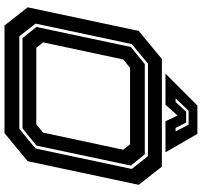

<svg xmlns="http://www.w3.org/2000/svg" viewBox="-42 -856 898 854"><g transform="rotate(90 407.0 -429.0)"><path d="M93.5 0 12.5 -103 117.5 -597 242.5 -700H721L802 -597L697 -103L572 0ZM141.5 -66H553L640.5 -138L731.5 -566L674.5 -638H263L176 -566L85 -138ZM149.5 -80 100 -142 189 -562 265 -624H666.5L716.5 -562L627.5 -142L551 -80ZM192.5 -141.5H533L570 -172L646 -528L622 -558.5H281.5L244.5 -528L168.5 -172ZM449.5 -858H575.5L657.5 -716H519L494 -770L446 -716H307.5ZM472.5 -819 417.5 -761H433L477 -808H525L549 -761H564.5L534.5 -819Z"/></g></svg>

Font: Tourney Expanded Regular
Style: Bold Italic
Weight: 700
Width: 7
Italic angle: -12°
Designer: Tyler Finck
Foundry: Etcetera Type Co
Version: Version 1.010; ttfautohint (v1.8.3)